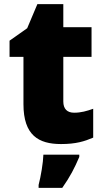

<svg xmlns="http://www.w3.org/2000/svg" viewBox="-20 -684 500 925"><path d="M337 -141C304 -141 285 -159 285 -195V-410H421V-553H285V-664H160L111 -548L26 -488V-410H93V-182C93 -32 166 10 274 10C346 10 387 -3 429 -21V-160C398 -149 371 -141 337 -141ZM362 72V61H189C188 99 177 165 166 207V221H280C318 167 339 126 362 72Z"/></svg>

Font: Noto Sans Thai Looped Black
Style: Regular
Weight: 900
Designer: Sasikarn Vongin, Ben Mitchell
Foundry: The Fontpad Ltd
Version: Version 1.001